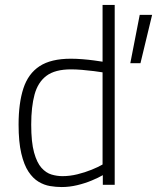

<svg xmlns="http://www.w3.org/2000/svg" viewBox="-20 -746 634 775"><path d="M506 -491 544 -686H594L547 -491ZM229 9Q206 9 182 5Q158 1 135.5 -12.5Q113 -26 95 -53Q77 -80 66 -126.5Q55 -173 55 -243Q55 -330 74.5 -389.5Q94 -449 140 -479Q186 -509 266 -509Q288 -509 313 -507Q338 -505 360 -502Q382 -499 394 -497V-726H443V0H395V-39Q378 -29 350.5 -17.5Q323 -6 291.5 1.5Q260 9 229 9ZM232 -35Q262 -35 292.5 -42.5Q323 -50 350 -61Q377 -72 394 -82V-454Q382 -456 359 -459Q336 -462 311 -464Q286 -466 267 -466Q202 -466 167.5 -440Q133 -414 119.5 -364.5Q106 -315 106 -243Q106 -172 117.5 -130.5Q129 -89 147.5 -68.5Q166 -48 188 -41.5Q210 -35 232 -35Z"/></svg>

Font: Cairo Play Light
Style: Regular
Weight: 300
Version: Version 3.119